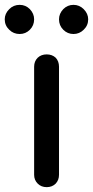

<svg xmlns="http://www.w3.org/2000/svg" viewBox="-41 -771 384 791"><path d="M151.4 0Q128.9 0 114.3 -14.6Q99.6 -29.3 99.6 -50.8Q99.6 -199.2 99.6 -496.1Q99.6 -518.6 114.3 -533.2Q128.9 -546.9 151.4 -546.9Q173.8 -546.9 188.5 -533.2Q202.1 -518.6 202.1 -496.1Q202.1 -347.7 202.1 -50.8Q202.1 -29.3 188.5 -14.6Q173.8 0 151.4 0ZM40 -630.9Q14.6 -630.9 -2.9 -648.4Q-21.5 -666 -21.5 -691.4Q-21.5 -714.8 -2.9 -733.4Q14.6 -751 40 -751Q64.5 -751 82 -733.4Q99.6 -714.8 99.6 -691.4Q99.6 -666 82 -648.4Q64.5 -630.9 40 -630.9ZM261.7 -630.9Q237.3 -630.9 219.7 -648.4Q202.1 -666 202.1 -691.4Q202.1 -714.8 219.7 -733.4Q237.3 -751 261.7 -751Q286.1 -751 303.7 -733.4Q322.3 -714.8 322.3 -691.4Q322.3 -666 303.7 -648.4Q286.1 -630.9 261.7 -630.9Z"/></svg>

Font: Abed
Style: Bold
Weight: 700
Designer: Johan Aakerlund
Version: Version 3.105